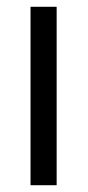

<svg xmlns="http://www.w3.org/2000/svg" viewBox="-20 -546 260 566"><path d="M70 -526H147V0H70Z"/></svg>

Font: Freesentation 4 Regular
Style: Regular
Weight: 400
Designer: glyphs from Roboto by Christian Robertson / Hangul glyphs from Noto Sans CJK(Source Han Sans) by Jang Soo-young and Kang
Foundry: PT&
Version: Version 2.001